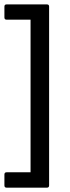

<svg xmlns="http://www.w3.org/2000/svg" viewBox="-30 -717 319 879"><path d="M0 142.1Q-9.8 142.1 -9.8 131.8V82Q-9.8 71.8 0 71.8H109.9V-627H0Q-9.8 -627 -9.8 -637.2V-687Q-9.8 -696.8 0 -696.8H185.1Q194.8 -696.8 194.8 -687V131.8Q194.8 142.1 185.1 142.1Z"/></svg>

Font: Sofia Sans
Style: Regular
Weight: 400
Designer: Botio Nikoltchev, Ani Petrova
Foundry: lettersoup
Version: Version 4.100